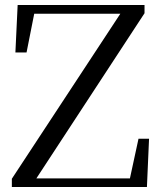

<svg xmlns="http://www.w3.org/2000/svg" viewBox="-20 -748 645 768"><path d="M27.4 0H567.7L576.2 -193H534L495.1 -13.2L524.8 -34.3H121.2V-50.6L112.4 -14.4L558.1 -695.1V-728H50.6L41.6 -538.1H86.2L121.5 -716.3L91.1 -693H465.7V-679.9L474.1 -712.5L27.4 -33Z"/></svg>

Font: Source Han Serif TW VF
Style: Regular
Weight: 250
Designer: Ryoko NISHIZUKA 西塚涼子 (kana & ideographs); Frank Grießhammer (Latin, Greek & Cyrillic); Wenlong ZHANG 张文龙 (bopomofo); San
Foundry: Adobe
Version: Version 2.002;hotconv 1.1.0;makeotfexe 2.6.0